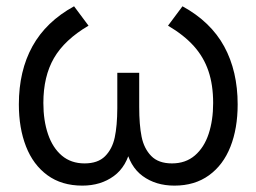

<svg xmlns="http://www.w3.org/2000/svg" viewBox="-20 -575 816 611"><path d="M242 15.7Q176.2 15.7 130.8 -17.5Q85.5 -50.7 62.8 -108.9Q40 -167.2 40 -243Q40 -349.3 83.3 -427.8Q126.7 -506.2 215.7 -555L261.7 -493.3Q185.3 -448.3 151.7 -390.1Q118 -331.8 118 -247.3Q118 -191.5 132.8 -148.1Q147.5 -104.7 176.8 -79.8Q206.2 -55 249 -55Q291.5 -55 314.3 -77.8Q337.2 -100.7 345.1 -137.5Q353 -174.3 353.3 -230.5V-234.7V-343.3H423V-234.7Q423 -177.5 430.6 -139.9Q438.2 -102.3 461.2 -78.7Q484.2 -55 527.3 -55Q570.7 -55 600.2 -80.3Q629.7 -105.7 644 -149.1Q658.3 -192.5 658.3 -247.3Q658.3 -304.7 643.3 -349Q628.3 -393.3 596.8 -428.4Q565.3 -463.5 514.7 -493.3L560.7 -555Q650.7 -505.7 693.5 -427.1Q736.3 -348.5 736.3 -242.7Q736.3 -166.3 713.3 -108.1Q690.3 -49.8 645 -17.1Q599.7 15.7 535 15.7Q475.7 15.7 434 -14.8Q392.3 -45.3 379.7 -108H396.7Q384 -45.3 342.3 -14.8Q300.7 15.7 242 15.7Z"/></svg>

Font: Manrope
Style: Regular
Weight: 400
Designer: Mikhail Sharanda
Foundry: Mikhail Sharanda
Version: Version 4.503